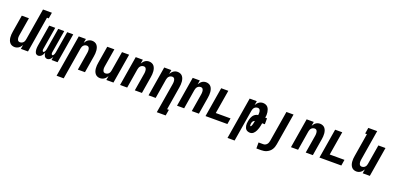

<svg xmlns="http://www.w3.org/2000/svg" viewBox="8 -1844 6484 3167"><g transform="rotate(20 3250.0 -260.0)"><path d="M152 8Q126 8 103.5 -1.5Q81 -11 66 -29.5Q51 -48 43 -71.5Q35 -95 33 -120.5Q31 -146 32.5 -172Q34 -198 39 -223L88 -520H213L161 -206Q159 -195 158 -183Q157 -171 157.5 -159.5Q158 -148 161 -137Q164 -126 169.5 -116.5Q175 -107 185.5 -102Q196 -97 208 -97Q223 -97 238.5 -103Q254 -109 265 -121Q276 -133 282 -148Q288 -163 290 -179L382 -735H538L521 -630H490L386 0H261L273 -72Q263 -56 251 -40.5Q239 -25 223 -14Q207 -3 188.5 2.5Q170 8 152 8Z M567 8Q550 8 536.5 0Q523 -8 516 -21.5Q509 -35 506 -50.5Q503 -66 502 -82.5Q501 -99 503 -115.5Q505 -132 507 -148L569 -520H675L610 -131Q609 -123 608 -115Q607 -107 608.5 -100Q610 -93 614.5 -86.5Q619 -80 627 -80Q635 -80 641 -87.5Q647 -95 651 -102.5Q655 -110 657.5 -118Q660 -126 662 -134Q664 -142 665.5 -150Q667 -158 668 -166L727 -520H833L768 -131Q767 -123 766 -115Q765 -107 766.5 -100Q768 -93 772.5 -86.5Q777 -80 785 -80Q793 -80 799 -87.5Q805 -95 809 -102.5Q813 -110 815.5 -118Q818 -126 820 -134Q822 -142 823.5 -150Q825 -158 826 -166L885 -520H991L905 0H799L808 -59Q802 -46 794 -34Q786 -22 775.5 -12.5Q765 -3 751.5 2.5Q738 8 725 8Q709 8 695.5 0Q682 -8 674.5 -21Q667 -34 663.5 -49.5Q660 -65 660 -81Q654 -65 646.5 -50Q639 -35 627 -21.5Q615 -8 599 0Q583 8 567 8Z M966 215 1088 -520H1213L1201 -448Q1211 -464 1223 -479.5Q1235 -495 1250.5 -506Q1266 -517 1284.5 -522.5Q1303 -528 1321 -528Q1347 -528 1370 -518.5Q1393 -509 1408 -490.5Q1423 -472 1430.5 -448.5Q1438 -425 1440.5 -399.5Q1443 -374 1441 -348Q1439 -322 1435 -297L1386 0H1261L1313 -314Q1315 -325 1315.5 -337Q1316 -349 1315.5 -360.5Q1315 -372 1312.5 -383Q1310 -394 1304 -403.5Q1298 -413 1288 -418Q1278 -423 1266 -423Q1251 -423 1235.5 -417Q1220 -411 1209 -399Q1198 -387 1192 -372Q1186 -357 1183 -341L1091 215Z M1652 8Q1626 8 1603.5 -1.5Q1581 -11 1566 -29.5Q1551 -48 1543 -71.5Q1535 -95 1533 -120.5Q1531 -146 1532.5 -172Q1534 -198 1539 -223L1588 -520H1713L1661 -206Q1659 -195 1658 -183Q1657 -171 1657.5 -159.5Q1658 -148 1661 -137Q1664 -126 1669.5 -116.5Q1675 -107 1685.5 -102Q1696 -97 1708 -97Q1723 -97 1738.5 -103Q1754 -109 1765 -121Q1776 -133 1782 -148Q1788 -163 1790 -179L1847 -520H1972L1886 0H1761L1773 -72Q1763 -56 1751 -40.5Q1739 -25 1723 -14Q1707 -3 1688.5 2.5Q1670 8 1652 8Z M2002 0 2088 -520H2213L2201 -448Q2211 -464 2223 -479.5Q2235 -495 2250.5 -506Q2266 -517 2284.5 -522.5Q2303 -528 2321 -528Q2347 -528 2370 -518.5Q2393 -509 2408 -490.5Q2423 -472 2430.5 -448.5Q2438 -425 2440.5 -399.5Q2443 -374 2441 -348Q2439 -322 2435 -297L2386 0H2261L2313 -314Q2315 -325 2315.5 -337Q2316 -349 2315.5 -360.5Q2315 -372 2312.5 -383Q2310 -394 2304 -403.5Q2298 -413 2288 -418Q2278 -423 2266 -423Q2251 -423 2235.5 -417Q2220 -411 2209 -399Q2198 -387 2192 -372Q2186 -357 2183 -341L2127 0Z M2725 215 2813 -314Q2815 -325 2815.5 -337Q2816 -349 2815.5 -360.5Q2815 -372 2812.5 -383Q2810 -394 2804 -403.5Q2798 -413 2788 -418Q2778 -423 2766 -423Q2751 -423 2735.5 -417Q2720 -411 2709 -399Q2698 -387 2692 -372Q2686 -357 2683 -341L2627 0H2502L2588 -520H2713L2701 -448Q2711 -464 2723 -479.5Q2735 -495 2750.5 -506Q2766 -517 2784.5 -522.5Q2803 -528 2821 -528Q2847 -528 2870 -518.5Q2893 -509 2908 -490.5Q2923 -472 2930.5 -448.5Q2938 -425 2940.5 -399.5Q2943 -374 2941 -348Q2939 -322 2935 -297L2868 110H2899L2881 215Z M3002 0 3088 -520H3213L3201 -448Q3211 -464 3223 -479.5Q3235 -495 3250.5 -506Q3266 -517 3284.5 -522.5Q3303 -528 3321 -528Q3347 -528 3370 -518.5Q3393 -509 3408 -490.5Q3423 -472 3430.5 -448.5Q3438 -425 3440.5 -399.5Q3443 -374 3441 -348Q3439 -322 3435 -297L3386 0H3261L3313 -314Q3315 -325 3315.5 -337Q3316 -349 3315.5 -360.5Q3315 -372 3312.5 -383Q3310 -394 3304 -403.5Q3298 -413 3288 -418Q3278 -423 3266 -423Q3251 -423 3235.5 -417Q3220 -411 3209 -399Q3198 -387 3192 -372Q3186 -357 3183 -341L3127 0Z M3502 0 3588 -520H3713L3644 -105H3903L3886 0Z M3966 215 4088 -520H4213L4201 -448Q4211 -464 4223 -479.5Q4235 -495 4250.5 -506Q4266 -517 4284.5 -522.5Q4303 -528 4321 -528Q4345 -528 4367.5 -519.5Q4390 -511 4405 -494Q4420 -477 4428 -455Q4436 -433 4439.5 -409.5Q4443 -386 4442.5 -361.5Q4442 -337 4437 -312H4468V-208H4420L4417 -187Q4414 -172 4411 -157Q4408 -142 4403.5 -127Q4399 -112 4393.5 -97Q4388 -82 4381.5 -68Q4375 -54 4365.5 -40.5Q4356 -27 4344 -15.5Q4332 -4 4316.5 2Q4301 8 4286 8Q4267 8 4248.5 2.5Q4230 -3 4217 -15Q4204 -27 4196.5 -44Q4189 -61 4186 -79.5Q4183 -98 4184 -117.5Q4185 -137 4189 -157Q4192 -174 4196 -191Q4200 -208 4207 -224.5Q4214 -241 4224 -256.5Q4234 -272 4248 -284Q4262 -296 4278.5 -303.5Q4295 -311 4312 -312L4313 -314Q4315 -325 4315.5 -337Q4316 -349 4315.5 -360.5Q4315 -372 4312.5 -383Q4310 -394 4304 -403.5Q4298 -413 4288 -418Q4278 -423 4266 -423Q4251 -423 4235.5 -417Q4220 -411 4209 -399Q4198 -387 4192 -372Q4186 -357 4183 -341L4091 215ZM4256 -97Q4262 -97 4266 -103Q4270 -109 4273 -115Q4276 -121 4278 -127Q4280 -133 4281.5 -139Q4283 -145 4284.5 -151Q4286 -157 4287.5 -163Q4289 -169 4290 -175Q4291 -181 4292 -187L4294 -203Q4285 -200 4276.5 -194Q4268 -188 4262 -180Q4256 -172 4253 -162.5Q4250 -153 4249 -144Q4248 -140 4247.5 -135.5Q4247 -131 4247 -126.5Q4247 -122 4247 -118Q4247 -114 4247.5 -109.5Q4248 -105 4249.5 -101Q4251 -97 4256 -97Z M4473 215V110H4557Q4573 110 4589.5 102.5Q4606 95 4617.5 81.5Q4629 68 4635 51Q4641 34 4644 18L4733 -520H4858L4766 35Q4762 59 4754 83Q4746 107 4732 129Q4718 151 4697.5 168Q4677 185 4653 196Q4629 207 4604.5 211Q4580 215 4556 215Z M5002 0 5088 -520H5213L5201 -448Q5211 -464 5223 -479.5Q5235 -495 5250.5 -506Q5266 -517 5284.5 -522.5Q5303 -528 5321 -528Q5347 -528 5370 -518.5Q5393 -509 5408 -490.5Q5423 -472 5430.5 -448.5Q5438 -425 5440.5 -399.5Q5443 -374 5441 -348Q5439 -322 5435 -297L5386 0H5261L5313 -314Q5315 -325 5315.5 -337Q5316 -349 5315.5 -360.5Q5315 -372 5312.5 -383Q5310 -394 5304 -403.5Q5298 -413 5288 -418Q5278 -423 5266 -423Q5251 -423 5235.5 -417Q5220 -411 5209 -399Q5198 -387 5192 -372Q5186 -357 5183 -341L5127 0Z M5502 0 5588 -520H5713L5644 -105H5903L5886 0Z M6152 8Q6126 8 6103.5 -1.5Q6081 -11 6066 -29.5Q6051 -48 6043 -71.5Q6035 -95 6033 -120.5Q6031 -146 6032.5 -172Q6034 -198 6039 -223L6106 -630H6075L6092 -735H6248L6161 -206Q6159 -195 6158 -183Q6157 -171 6157.5 -159.5Q6158 -148 6161 -137Q6164 -126 6169.5 -116.5Q6175 -107 6185.5 -102Q6196 -97 6208 -97Q6223 -97 6238.5 -103Q6254 -109 6265 -121Q6276 -133 6282 -148Q6288 -163 6290 -179L6347 -520H6472L6386 0H6261L6273 -72Q6263 -56 6251 -40.5Q6239 -25 6223 -14Q6207 -3 6188.5 2.5Q6170 8 6152 8Z"/></g></svg>

Font: Iosevka Extrabold Oblique
Style: Regular
Weight: 800
Italic angle: -9°
Monospace: yes
Designer: Belleve Invis
Foundry: Belleve Invis
Version: Version 32.5.0; ttfautohint (v1.8.4)